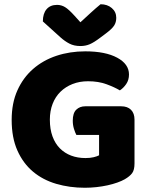

<svg xmlns="http://www.w3.org/2000/svg" viewBox="-20 -867 704 905"><path d="M614 -97Q614 -66 603 -51Q592 -36 568 -22Q554 -14 533 -6.5Q512 1 487 6.5Q462 12 434.5 15Q407 18 380 18Q308 18 245 -0.5Q182 -19 135.5 -58Q89 -97 62 -157.5Q35 -218 35 -302Q35 -381 62 -441Q89 -501 136 -542Q183 -583 246 -604Q309 -625 382 -625Q477 -625 532.5 -595Q588 -565 588 -516Q588 -490 575 -471Q562 -452 545 -441Q520 -456 482 -470Q444 -484 395 -484Q355 -484 322 -471Q289 -458 265 -434.5Q241 -411 228 -377.5Q215 -344 215 -303Q215 -258 227.5 -224Q240 -190 262.5 -167.5Q285 -145 315.5 -133.5Q346 -122 383 -122Q405 -122 421.5 -126Q438 -130 447 -135V-231H340Q334 -242 328.5 -260Q323 -278 323 -298Q323 -334 339.5 -350Q356 -366 382 -366H551Q581 -366 597.5 -349.5Q614 -333 614 -303ZM359 -762Q384 -785 408 -807Q432 -829 454 -847Q486 -847 507 -829Q528 -811 528 -783Q528 -762 518 -746.5Q508 -731 480 -710L452 -689Q423 -667 403 -658.5Q383 -650 359 -650Q329 -650 307 -661.5Q285 -673 265 -691L182 -766Q182 -803 199.5 -823.5Q217 -844 249 -844Q269 -844 286.5 -833.5Q304 -823 332 -792Z"/></svg>

Font: Baloo 2 Latin ExtraBold
Style: Regular
Weight: 400
Designer: Sarang Kulkarni and Ek Type
Foundry: Ek Type
Version: Version 1.001